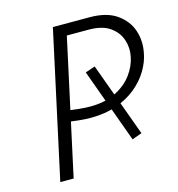

<svg xmlns="http://www.w3.org/2000/svg" viewBox="-100 -745 773 833"><g transform="rotate(-15 286.5 -329.0)"><path d="M268 -235Q245 -235 216.5 -238Q188 -241 159 -245L169 -293Q198 -289 228 -286Q258 -283 279 -283Q347 -283 394.5 -307Q442 -331 469.5 -368Q497 -405 505 -446Q513 -484 501 -521Q489 -558 454.5 -582.5Q420 -607 359 -607H261L129 0H69L212 -658H377Q453 -658 498 -626.5Q543 -595 559 -547Q575 -499 564 -446Q557 -408 534.5 -370.5Q512 -333 475 -302.5Q438 -272 386.5 -253.5Q335 -235 268 -235ZM299 -431 343 -446 464 -114 420 -98Z"/></g></svg>

Font: Ysabeau Office Light
Style: Italic
Weight: 300
Italic angle: -12°
Designer: Christian Thalmann (Catharsis Fonts)
Version: Version 2.001;gftools[0.9.30]; featfreeze: tnum,lnum,ss02